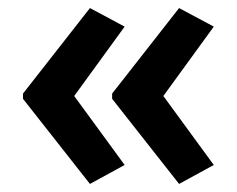

<svg xmlns="http://www.w3.org/2000/svg" viewBox="-20 -508 587 476"><path d="M37 -276 203 -488 289 -442 164 -270 289 -99 203 -52 37 -263ZM258 -276 424 -488 510 -442 385 -270 510 -99 424 -52 258 -263Z"/></svg>

Font: Noto Sans Malayalam SemiCondensed SemiBold
Style: Regular
Weight: 600
Width: 4
Designer: Jelle Bosma - Monotype Design Team
Foundry: Monotype Imaging Inc.
Version: Version 2.104; ttfautohint (v1.8.4.7-5d5b)